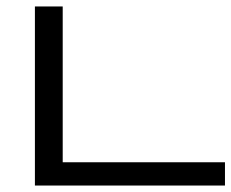

<svg xmlns="http://www.w3.org/2000/svg" viewBox="-20 -574 716 594"><path d="M88 0V-554H174V-72H676V0Z"/></svg>

Font: utamil85
Style: Book
Weight: 400
Designer: Jelle Bosma - Monotype Design Team
Foundry: Monotype Imaging Inc.
Version: Version 2.003